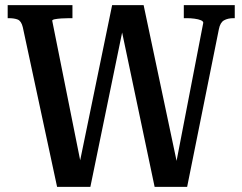

<svg xmlns="http://www.w3.org/2000/svg" viewBox="-20 -730 947 750"><path d="M10 -710H263V-659H250Q235 -659 220 -658Q205 -657 194.5 -655Q184 -653 184 -649L300 -70L286 -69L418 -710H541L676 -72H664L774 -641Q774 -647 764.5 -651Q755 -655 740 -657Q725 -659 710 -659H698V-710H897V-659H892Q870 -659 855 -650.5Q840 -642 835 -616L711 0H584L452 -627H462L333 0H203L69 -624Q63 -648 49.5 -653.5Q36 -659 14 -659H10Z"/></svg>

Font: Roboto Serif 28pt Condensed Medium
Style: Regular
Weight: 500
Width: 3
Designer: Greg Gazdowicz
Foundry: Commercial Type
Version: Version 1.008